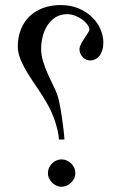

<svg xmlns="http://www.w3.org/2000/svg" viewBox="-20 -754 542 743"><path d="M165.5 -84Q165.5 -95.7 170.2 -105.5Q174.8 -115.2 182.1 -122.3Q189.5 -129.4 199 -133.3Q208.5 -137.2 218.3 -137.2Q228 -137.2 237.5 -133.3Q247.1 -129.4 254.6 -122.3Q262.2 -115.2 266.8 -105.5Q271.5 -95.7 271.5 -84Q271.5 -72.8 266.8 -63.2Q262.2 -53.7 254.6 -46.6Q247.1 -39.6 237.5 -35.4Q228 -31.2 218.3 -31.2Q208.5 -31.2 199 -35.4Q189.5 -39.6 182.1 -46.6Q174.8 -53.7 170.2 -63.2Q165.5 -72.8 165.5 -84ZM48.8 -571.8Q48.8 -610.4 61 -640.6Q73.2 -670.9 95.2 -691.7Q117.2 -712.4 147.5 -723.4Q177.7 -734.4 214.4 -734.4Q254.9 -734.4 285.9 -720.7Q316.9 -707 337.9 -686Q358.9 -665 369.4 -639.4Q379.9 -613.8 379.9 -589.4Q379.9 -572.3 375.7 -559.3Q371.6 -546.4 364.5 -537.6Q357.4 -528.8 348.4 -524.4Q339.4 -520 329.6 -520Q320.8 -520 313.2 -523.4Q305.7 -526.9 300 -533Q294.4 -539.1 291 -546.9Q287.6 -554.7 287.6 -563.5Q287.6 -572.3 293.5 -583.5Q299.3 -594.7 306.6 -605.7Q314 -616.7 319.8 -625.7Q325.7 -634.8 325.7 -639.6Q325.7 -648.9 317.9 -659.4Q310.1 -669.9 297.9 -678.7Q285.6 -687.5 270.3 -693.4Q254.9 -699.2 240.2 -699.2Q214.4 -699.2 195.3 -687.3Q176.3 -675.3 163.8 -656.2Q151.4 -637.2 145.3 -613.3Q139.2 -589.4 139.2 -565.4Q139.2 -541 146.7 -516.4Q154.3 -491.7 164.8 -468.3Q175.3 -444.8 185.8 -423.8Q196.3 -402.8 202.1 -385.7Q205.1 -377.4 208 -364.3Q210.9 -351.1 213.9 -335.2Q216.8 -319.3 219.2 -302Q221.7 -284.7 223.9 -268.3Q226.1 -252 227.5 -237.8Q229 -223.6 229.5 -213.9H208Q207.5 -228.5 203.6 -246.3Q199.7 -264.2 193.6 -282.7Q187.5 -301.3 179.2 -320.1Q170.9 -338.9 161.1 -355.5Q144 -385.3 124.8 -413.1Q105.5 -440.9 88.9 -467.5Q72.3 -494.1 61 -520Q49.8 -545.9 48.8 -571.8Z"/></svg>

Font: XB Zar
Style: Regular
Weight: 400
Designer: Behnam
Foundry: Irmug
Version: Version 8.005 2009